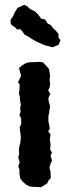

<svg xmlns="http://www.w3.org/2000/svg" viewBox="-20 -767 288 801"><path d="M61 -42V-61L56 -73L62 -89L56 -112L60 -122L59 -140L60 -152L65 -173L67 -192L66 -203L64 -221L62 -235L69 -251L68 -273L61 -287L66 -301L64 -316L67 -331L63 -350V-363L59 -376L61 -392L62 -415L55 -424L62 -438L68 -452L59 -483L73 -495L89 -504L101 -507L127 -508L144 -509L159 -507L173 -492L184 -480L189 -453L187 -435L189 -417L187 -402L181 -390L190 -376L182 -358L183 -345L189 -324L187 -311L185 -297L182 -282V-261L184 -252L188 -230L181 -219L191 -206L188 -187L191 -163L189 -143L197 -131L191 -118L197 -97L191 -85L186 -66L190 -55L192 -25L182 -13L177 -2L151 14L114 12L105 11L90 4L74 -10L65 -21ZM198 -570 180 -575 167 -578 152 -585 137 -591 124 -598 112 -605 97 -615 83 -622 74 -635 65 -645 51 -644 43 -653 33 -659 25 -667 24 -684 35 -700 42 -716 53 -734 66 -740 81 -747 93 -741 106 -729 125 -720 138 -708 152 -689 168 -686 178 -670 193 -661 200 -651 211 -641 224 -626V-611L232 -599L225 -581L206 -572Z"/></svg>

Font: Winky Rough Medium
Style: Regular
Weight: 500
Designer: Simon Atzbach
Foundry: typofactur
Version: Version 1.206; ttfautohint (v1.8.4.7-5d5b)